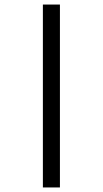

<svg xmlns="http://www.w3.org/2000/svg" viewBox="-20 -772 452 844"><path d="M243.4 -752V52H168.5V-752Z"/></svg>

Font: Pathway Extreme 8pt Thin
Style: Regular
Weight: 100
Version: Version 1.001;gftools[0.9.26]